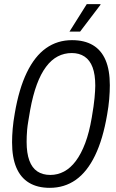

<svg xmlns="http://www.w3.org/2000/svg" viewBox="-20 -891 558 923"><path d="M219 12Q160 12 119.5 -12.5Q79 -37 58.5 -85.5Q38 -134 38 -207Q38 -237 41 -272Q44 -307 51 -346Q71 -464 109 -542.5Q147 -621 201.5 -659.5Q256 -698 326 -698Q386 -698 426.5 -674Q467 -650 487.5 -602Q508 -554 508 -481Q508 -450 505 -414.5Q502 -379 495 -340Q475 -222 437 -143.5Q399 -65 344.5 -26.5Q290 12 219 12ZM222 -50Q257 -50 288 -66.5Q319 -83 344.5 -117Q370 -151 389.5 -202.5Q409 -254 421 -325Q426 -355 429.5 -378.5Q433 -402 434.5 -420Q436 -438 437 -452.5Q438 -467 438 -479Q438 -533 425 -567.5Q412 -602 386.5 -619Q361 -636 325 -636Q289 -636 258 -620Q227 -604 201.5 -570Q176 -536 157 -484.5Q138 -433 125 -362Q120 -332 116 -308.5Q112 -285 110.5 -267.5Q109 -250 108.5 -236Q108 -222 108 -209Q108 -155 121 -119.5Q134 -84 159.5 -67Q185 -50 222 -50ZM314 -739 397 -871H463V-868L365 -739Z"/></svg>

Font: Archivo ExtraCondensed Light
Style: Italic
Weight: 300
Width: 2
Italic angle: -10°
Designer: Hector Gatti
Foundry: Omnibus-Type
Version: Version 2.001